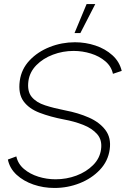

<svg xmlns="http://www.w3.org/2000/svg" viewBox="-20 -919 642 952"><path d="M250 13Q195 13 145.8 -4Q96.5 -21 62.2 -52.5Q28 -84 19 -128L61 -143.5Q69 -106.5 98.8 -81.2Q128.5 -56 170 -43Q211.5 -30 255.5 -30Q309.5 -30 358.5 -48.2Q407.5 -66.5 441.2 -100Q475 -133.5 481 -178.5Q487.5 -224.5 461.8 -253.8Q436 -283 391.8 -300.2Q347.5 -317.5 297.5 -326.5Q229.5 -339.5 176.5 -359.8Q123.5 -380 96.5 -417.2Q69.5 -454.5 78 -518Q86 -576.5 126.5 -619.5Q167 -662.5 226.8 -686Q286.5 -709.5 351.5 -709.5Q404.5 -709.5 453.2 -693.2Q502 -677 537.2 -645.2Q572.5 -613.5 583.5 -567.5L540 -553Q532 -590 502.2 -615.2Q472.5 -640.5 430.8 -653.5Q389 -666.5 345 -666.5Q291.5 -666.5 242.5 -648Q193.5 -629.5 160.5 -596Q127.5 -562.5 121 -518Q114 -467 136.8 -439Q159.5 -411 203.5 -396.8Q247.5 -382.5 304 -371.5Q367.5 -359.5 420.5 -336.2Q473.5 -313 502.8 -274.2Q532 -235.5 524 -178.5Q516 -120 475.2 -77Q434.5 -34 375 -10.5Q315.5 13 250 13ZM349.5 -755 409.5 -899H452.5L378.5 -755Z"/></svg>

Font: Urbanist ExtraLight
Style: Italic
Weight: 250
Version: Version 1.303